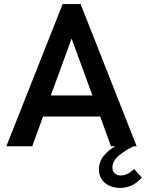

<svg xmlns="http://www.w3.org/2000/svg" viewBox="-20 -717 715 941"><path d="M287 -697H375L650 0H635Q599 16 565 43.5Q531 71 531 104Q531 122 542.5 132.5Q554 143 572 143Q606 143 637 111L675 153Q631 204 569 204Q524 204 494.5 179.5Q465 155 465 114Q465 75 488.5 46.5Q512 18 545 0H524L471 -146H191L138 0H11ZM433 -249 331 -528 229 -249Z"/></svg>

Font: Hanken Grotesk SemiBold
Style: Regular
Weight: 600
Designer: Alfredo Marco Pradil
Foundry: Hanken Design Co.
Version: Version 3.014